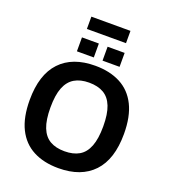

<svg xmlns="http://www.w3.org/2000/svg" viewBox="-170 -1084 1073 1218"><g transform="rotate(20 366.0 -475.5)"><path d="M366 12Q267 12 195.5 -25.5Q124 -63 86 -139.5Q48 -216 48 -333Q48 -504 130.5 -591.5Q213 -679 366 -679Q465 -679 536.5 -641.5Q608 -604 646 -527.5Q684 -451 684 -334Q684 -163 601.5 -75.5Q519 12 366 12ZM366 -102Q425 -102 464.5 -125Q504 -148 524 -199.5Q544 -251 544 -334Q544 -418 524 -468.5Q504 -519 464.5 -542Q425 -565 366 -565Q307 -565 267.5 -541.5Q228 -518 208 -467.5Q188 -417 188 -333Q188 -249 208 -198.5Q228 -148 267.5 -125Q307 -102 366 -102ZM397 -725V-819H512V-725ZM224 -725V-819H338V-725ZM235 -880V-963H499V-880Z"/></g></svg>

Font: Maven Pro SemiBold
Style: Regular
Weight: 600
Designer: Joe Prince
Foundry: Joe Prince
Version: Version 2.103